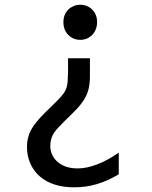

<svg xmlns="http://www.w3.org/2000/svg" viewBox="-20 -780 642 813"><path d="M391.1 -686Q391.1 -718.8 370.6 -739.3Q350.1 -759.8 319.8 -759.8Q304.2 -759.8 291.3 -754.2Q278.3 -748.5 269 -739.3Q248.5 -718.8 248.5 -686Q248.5 -652.8 269.5 -631.8Q290 -611.3 320.3 -611.3Q339.8 -611.3 356 -620.8Q372.1 -630.4 381.6 -647.5Q391.1 -664.6 391.1 -686ZM390.6 -0.5Q436 -14.2 482.9 -42V-133.8Q435.5 -100.6 391.6 -84Q347.2 -66.9 309.1 -66.9Q256.3 -66.9 224.6 -93.8Q210 -106 201.4 -123.8Q192.9 -141.6 192.9 -162.1Q192.9 -173.3 195.6 -186Q198.2 -198.7 204.1 -209.5Q210 -221.2 220.7 -233.2Q231.4 -245.1 246.1 -259.8L290 -303.2Q317.9 -330.6 333 -353.5Q348.1 -376.5 354.5 -400.6Q360.8 -424.8 360.8 -458V-533.2H268.1V-473.1Q268.1 -467.3 267.1 -452.6V-450.2Q267.1 -418 257.8 -398.9Q252.9 -387.7 242.4 -375.5Q231.9 -363.3 215.8 -347.2L172.9 -305.2Q127.4 -260.7 110.8 -228.5Q94.2 -196.8 94.2 -158.2Q94.2 -120.1 108.2 -88.1Q122.1 -56.2 148.4 -33.2Q202.1 13.2 293.9 13.2Q344.7 13.2 390.6 -0.5Z"/></svg>

Font: Hack Dev
Style: Regular
Weight: 400
Designer: Christopher Simpkins
Foundry: Christopher Simpkins
Version: Version 2.0315